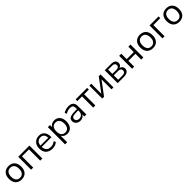

<svg xmlns="http://www.w3.org/2000/svg" viewBox="770 -3020 5672 5672"><g transform="rotate(-45 3606.0 -184.5)"><path d="M312.5 8.8Q191.4 8.8 123 -64.9Q54.7 -138.7 54.7 -270.5Q54.7 -401.4 123 -475.1Q191.4 -548.8 312.5 -548.8Q433.6 -548.8 502 -475.1Q570.3 -401.4 570.3 -270.5Q570.3 -138.7 502.4 -64.9Q434.6 8.8 312.5 8.8ZM145.5 -270.5Q145.5 -170.9 189.5 -116.2Q233.4 -61.5 312.5 -61.5Q392.6 -61.5 436.5 -116.2Q480.5 -170.9 480.5 -270.5Q480.5 -369.1 436.5 -423.3Q392.6 -477.5 312.5 -477.5Q233.4 -477.5 189.5 -423.3Q145.5 -369.1 145.5 -270.5Z M710.9 0V-539.1H1178.7V0H1089.8V-469.7H798.8V0Z M1598.6 8.8Q1467.8 8.8 1394.5 -64.5Q1321.3 -137.7 1321.3 -269.5Q1321.3 -397.5 1392.1 -473.1Q1462.9 -548.8 1582 -548.8Q1692.4 -548.8 1753.4 -478Q1814.5 -407.2 1814.5 -279.3V-253.9H1408.2Q1412.1 -160.2 1461.9 -110.4Q1511.7 -60.5 1602.5 -60.5Q1705.1 -60.5 1776.4 -126L1806.6 -66.4Q1734.4 8.8 1598.6 8.8ZM1410.2 -308.6H1736.3Q1727.5 -482.4 1583 -482.4Q1506.8 -482.4 1462.4 -438Q1418 -393.6 1410.2 -308.6Z M2221.7 -548.8Q2331.1 -548.8 2394.5 -474.1Q2458 -399.4 2458 -269.5Q2458 -139.6 2395 -65.4Q2332 8.8 2221.7 8.8Q2159.2 8.8 2110.8 -18.1Q2062.5 -44.9 2037.1 -93.8V179.7H1949.2V-539.1H2037.1V-446.3Q2062.5 -495.1 2110.8 -522Q2159.2 -548.8 2221.7 -548.8ZM2037.1 -269.5Q2037.1 -168.9 2080.1 -115.2Q2123 -61.5 2203.1 -61.5Q2282.2 -61.5 2325.7 -115.7Q2369.1 -169.9 2369.1 -269.5Q2369.1 -369.1 2325.7 -423.3Q2282.2 -477.5 2203.1 -477.5Q2123 -477.5 2080.1 -423.3Q2037.1 -369.1 2037.1 -269.5Z M2768.6 8.8Q2686.5 8.8 2632.8 -38.1Q2579.1 -85 2579.1 -158.2Q2579.1 -242.2 2646 -275.4Q2712.9 -308.6 2887.7 -308.6H2933.6V-357.4Q2933.6 -420.9 2904.8 -449.7Q2876 -478.5 2812.5 -478.5Q2711.9 -478.5 2627 -420.9L2597.7 -485.4Q2637.7 -513.7 2696.8 -530.8Q2755.9 -547.9 2814.5 -547.9Q3018.6 -547.9 3018.6 -350.6V0H2934.6V-86.9Q2912.1 -42 2869.1 -16.6Q2826.2 8.8 2768.6 8.8ZM2664.1 -160.2Q2664.1 -112.3 2696.8 -84.5Q2729.5 -56.6 2784.2 -56.6Q2849.6 -56.6 2891.6 -100.1Q2933.6 -143.6 2933.6 -212.9V-255.9H2888.7Q2758.8 -255.9 2711.4 -234.9Q2664.1 -213.9 2664.1 -160.2Z M3305.7 0V-467.8H3110.4V-539.1H3589.8V-467.8H3394.5V0Z M3682.6 0V-539.1H3763.7V-120.1L4076.2 -539.1H4150.4V0H4069.3V-418L3757.8 0Z M4326.2 0V-539.1H4585Q4772.5 -539.1 4772.5 -397.5Q4772.5 -355.5 4748 -324.2Q4723.6 -293 4681.6 -278.3Q4732.4 -266.6 4761.7 -232.4Q4791 -198.2 4791 -149.4Q4791 -79.1 4738.8 -39.6Q4686.5 0 4593.8 0ZM4409.2 -59.6H4585Q4706.1 -59.6 4706.1 -152.3Q4706.1 -245.1 4585 -245.1H4409.2ZM4409.2 -303.7H4575.2Q4629.9 -303.7 4659.2 -326.7Q4688.5 -349.6 4688.5 -392.6Q4688.5 -435.5 4659.2 -458Q4629.9 -480.5 4575.2 -480.5H4409.2Z M4928.7 0V-539.1H5016.6V-312.5H5311.5V-539.1H5400.4V0H5311.5V-242.2H5016.6V0Z M5799.8 8.8Q5678.7 8.8 5610.4 -64.9Q5542 -138.7 5542 -270.5Q5542 -401.4 5610.4 -475.1Q5678.7 -548.8 5799.8 -548.8Q5920.9 -548.8 5989.3 -475.1Q6057.6 -401.4 6057.6 -270.5Q6057.6 -138.7 5989.7 -64.9Q5921.9 8.8 5799.8 8.8ZM5632.8 -270.5Q5632.8 -170.9 5676.8 -116.2Q5720.7 -61.5 5799.8 -61.5Q5879.9 -61.5 5923.8 -116.2Q5967.8 -170.9 5967.8 -270.5Q5967.8 -369.1 5923.8 -423.3Q5879.9 -477.5 5799.8 -477.5Q5720.7 -477.5 5676.8 -423.3Q5632.8 -369.1 5632.8 -270.5Z M6198.2 0V-539.1H6575.2V-467.8H6286.1V0Z M6901.4 8.8Q6780.3 8.8 6711.9 -64.9Q6643.6 -138.7 6643.6 -270.5Q6643.6 -401.4 6711.9 -475.1Q6780.3 -548.8 6901.4 -548.8Q7022.5 -548.8 7090.8 -475.1Q7159.2 -401.4 7159.2 -270.5Q7159.2 -138.7 7091.3 -64.9Q7023.4 8.8 6901.4 8.8ZM6734.4 -270.5Q6734.4 -170.9 6778.3 -116.2Q6822.3 -61.5 6901.4 -61.5Q6981.4 -61.5 7025.4 -116.2Q7069.3 -170.9 7069.3 -270.5Q7069.3 -369.1 7025.4 -423.3Q6981.4 -477.5 6901.4 -477.5Q6822.3 -477.5 6778.3 -423.3Q6734.4 -369.1 6734.4 -270.5Z"/></g></svg>

Font: Min Sans
Style: Regular
Weight: 400
Designer: Jinseong-Kim, NotoSansCJK, Nunito
Foundry: Jinseong-Kim
Version: Version 1.400;Glyphs 3.1.2 (3151)